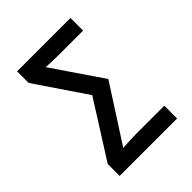

<svg xmlns="http://www.w3.org/2000/svg" viewBox="-203 -825 936 936"><g transform="rotate(-45 265.0 -357.0)"><path d="M71 0H467V-88H274C245 -88 211 -86 180 -84L366 -373L191 -630C213 -628 244 -627 272 -627H446V-714H78V-634L255 -373L71 -82Z"/></g></svg>

Font: Noto Sans Mono Condensed Medium
Style: Regular
Weight: 500
Width: 3
Designer: Monotype Design Team
Foundry: Monotype Imaging Inc.
Version: Version 2.014